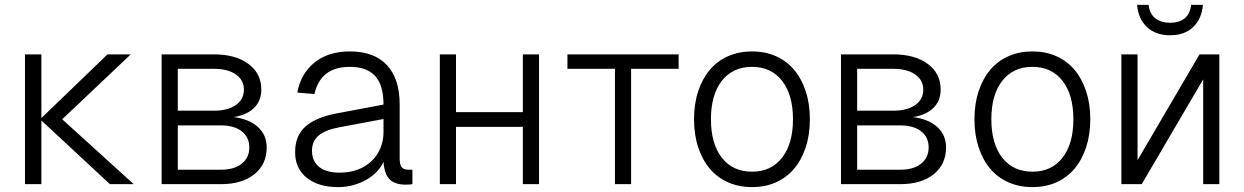

<svg xmlns="http://www.w3.org/2000/svg" viewBox="-20 -752 5080 784"><path d="M429 0 149 -260V0H82V-530H149V-270L419 -530H514L234 -265L526 0Z M640 0V-530H853Q942 -530 994.5 -491Q1047 -452 1047 -386Q1047 -340 1017 -311Q987 -282 934 -274Q997 -266 1033 -233.5Q1069 -201 1069 -150Q1069 -81 1018.5 -40.5Q968 0 882 0ZM706 -59H882Q936 -59 967 -83.5Q998 -108 998 -150Q998 -192 967 -216Q936 -240 882 -240H706ZM706 -300H853Q910 -300 943 -323Q976 -346 976 -386Q976 -425 943 -448Q910 -471 853 -471H706Z M1361 12Q1280 12 1232.5 -26Q1185 -64 1185 -131Q1185 -197 1226.5 -234.5Q1268 -272 1350 -288L1546 -325Q1546 -404 1512 -441.5Q1478 -479 1409 -479Q1347 -479 1311.5 -450.5Q1276 -422 1264 -368L1194 -374Q1208 -451 1264 -496.5Q1320 -542 1409 -542Q1508 -542 1560 -486Q1612 -430 1612 -326V-105Q1612 -79 1620.5 -69Q1629 -59 1648 -59H1664V0Q1659 1 1652 1.5Q1645 2 1637 2Q1594 2 1572 -18.5Q1550 -39 1546 -91Q1536 -69 1517.5 -50Q1499 -31 1475 -17.5Q1451 -4 1422 4Q1393 12 1361 12ZM1367 -47Q1408 -47 1441 -59.5Q1474 -72 1497.5 -94.5Q1521 -117 1533.5 -147.5Q1546 -178 1546 -213V-266L1364 -232Q1307 -221 1280.5 -198Q1254 -175 1254 -137Q1254 -93 1283.5 -70Q1313 -47 1367 -47Z M1776 0V-530H1842V-294H2115V-530H2181V0H2115V-234H1842V0Z M2491 0V-471H2297V-530H2751V-471H2557V0Z M3051 12Q2997 12 2953 -7.5Q2909 -27 2878.5 -63Q2848 -99 2831 -150.5Q2814 -202 2814 -265Q2814 -328 2831 -379.5Q2848 -431 2878.5 -467Q2909 -503 2953 -522.5Q2997 -542 3051 -542Q3105 -542 3148.5 -522.5Q3192 -503 3222.5 -467Q3253 -431 3270 -379.5Q3287 -328 3287 -265Q3287 -202 3270 -150.5Q3253 -99 3222.5 -63Q3192 -27 3148.5 -7.5Q3105 12 3051 12ZM3051 -51Q3129 -51 3173.5 -108Q3218 -165 3218 -265Q3218 -365 3173.5 -422Q3129 -479 3051 -479Q2972 -479 2927.5 -422Q2883 -365 2883 -265Q2883 -165 2927.5 -108Q2972 -51 3051 -51Z M3414 0V-530H3627Q3716 -530 3768.5 -491Q3821 -452 3821 -386Q3821 -340 3791 -311Q3761 -282 3708 -274Q3771 -266 3807 -233.5Q3843 -201 3843 -150Q3843 -81 3792.5 -40.5Q3742 0 3656 0ZM3480 -59H3656Q3710 -59 3741 -83.5Q3772 -108 3772 -150Q3772 -192 3741 -216Q3710 -240 3656 -240H3480ZM3480 -300H3627Q3684 -300 3717 -323Q3750 -346 3750 -386Q3750 -425 3717 -448Q3684 -471 3627 -471H3480Z M4196 12Q4142 12 4098 -7.5Q4054 -27 4023.5 -63Q3993 -99 3976 -150.5Q3959 -202 3959 -265Q3959 -328 3976 -379.5Q3993 -431 4023.5 -467Q4054 -503 4098 -522.5Q4142 -542 4196 -542Q4250 -542 4293.5 -522.5Q4337 -503 4367.5 -467Q4398 -431 4415 -379.5Q4432 -328 4432 -265Q4432 -202 4415 -150.5Q4398 -99 4367.5 -63Q4337 -27 4293.5 -7.5Q4250 12 4196 12ZM4196 -51Q4274 -51 4318.5 -108Q4363 -165 4363 -265Q4363 -365 4318.5 -422Q4274 -479 4196 -479Q4117 -479 4072.5 -422Q4028 -365 4028 -265Q4028 -165 4072.5 -108Q4117 -51 4196 -51Z M4559 0V-530H4625V-98L4878 -530H4959V0H4893V-428L4642 0ZM4758 -608Q4699 -608 4663.5 -641.5Q4628 -675 4623 -732H4670Q4675 -694 4698.5 -676.5Q4722 -659 4758 -659Q4794 -659 4816.5 -676.5Q4839 -694 4844 -732H4892Q4887 -675 4852 -641.5Q4817 -608 4758 -608Z"/></svg>

Font: Geist Light
Style: Regular
Weight: 400
Designer: Basement.studio, Andrés Briganti, Mateo Zaragoza
Foundry: Basement.studio, Vercel, Andrés Briganti, Guido Ferreyra, Mateo Zaragoza
Version: Version 1.401